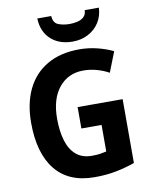

<svg xmlns="http://www.w3.org/2000/svg" viewBox="-101 -1013 866 1096"><g transform="rotate(-10 332.5 -464.5)"><path d="M331 -401H592V-31Q538 -12 482 -1Q426 10 358 10Q208 10 131 -86Q54 -182 54 -358Q54 -470 93.5 -552Q133 -634 210 -679Q287 -724 397 -724Q450 -724 500.5 -711.5Q551 -699 592 -679L546 -562Q516 -579 477.5 -590Q439 -601 399 -601Q311 -601 257.5 -536Q204 -471 204 -355Q204 -285 220 -230Q236 -175 271.5 -144Q307 -113 364 -113Q393 -113 411.5 -116Q430 -119 448 -123V-277H331ZM549 -939Q547 -890 523 -853Q499 -816 459 -795Q419 -774 369 -774Q291 -774 243 -818Q195 -862 192 -939H273Q275 -899 303.5 -887.5Q332 -876 370 -876Q392 -876 414 -881Q436 -886 451 -899.5Q466 -913 467 -939Z"/></g></svg>

Font: Noto Sans Gujarati SemiCondensed
Style: Bold
Weight: 700
Width: 4
Designer: Jelle Bosma - Monotype Design Team, Universal Thirst
Foundry: Monotype Imaging Inc.
Version: Version 2.106; ttfautohint (v1.8.4.7-5d5b)